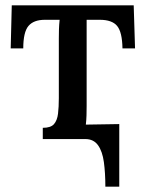

<svg xmlns="http://www.w3.org/2000/svg" viewBox="-20 -520 544 718"><path d="M374 178Q374 127 368.5 86.5Q363 46 346.5 23Q330 0 299 0H140V-42Q170 -42 182 -56Q194 -70 197 -95Q200 -120 200 -153V-376Q200 -394 200.5 -410.5Q201 -427 203 -446H148Q106 -446 86.5 -423Q67 -400 67 -339H20L24 -500H480L485 -339H438Q437 -400 418 -423Q399 -446 353 -446H304V-124Q304 -107 303.5 -89Q303 -71 301 -54L426 -56V178Z"/></svg>

Font: Lora Medium
Style: Regular
Weight: 500
Designer: Olga Karpushina, Alexei Vanyashin (Cyrillic)
Foundry: Cyreal
Version: Version 3.004